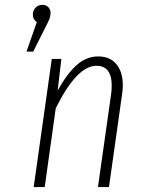

<svg xmlns="http://www.w3.org/2000/svg" viewBox="-20 -762 584 782"><path d="M152.8 -742.2Q168 -742.2 177 -732.7Q186 -723.1 186 -709Q186 -697.3 181.4 -685.3Q176.8 -673.3 165 -650.9L115.2 -551.8H87.9L129.9 -671.9Q113.8 -683.1 113.8 -702.1Q113.8 -719.2 124.8 -730.7Q135.7 -742.2 152.8 -742.2ZM379.9 -532.2Q435.1 -532.2 461.4 -490.5Q487.8 -448.7 477.1 -377L423.8 0H378.9L432.1 -375Q448.2 -494.1 373 -494.1Q292.5 -494.1 207 -320.8L162.1 0H117.2L190.9 -522H230L214.8 -393.1Q251.5 -460 291.3 -496.1Q331.1 -532.2 379.9 -532.2Z"/></svg>

Font: Fira Sans Compressed ExtraLight
Style: Italic
Weight: 250
Width: 3
Italic angle: -8°
Designer: Carrois Corporate & Edenspiekermann AG
Foundry: Carrois Corporate GbR & Edenspiekermann AG
Version: Version 4.203;PS 004.203;hotconv 1.0.88;makeotf.lib2.5.64775